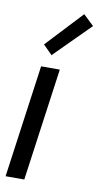

<svg xmlns="http://www.w3.org/2000/svg" viewBox="-86 -770 422 809"><g transform="rotate(10 125.5 -365.0)"><path d="M207 -730 62 -575 101 -536 252 -687ZM66 -482 -1 0H79L146 -482Z"/></g></svg>

Font: Cantarell
Style: Oblique
Weight: 400
Italic angle: -8°
Designer: Dave Crossland
Version: Version 0.024